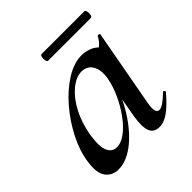

<svg xmlns="http://www.w3.org/2000/svg" viewBox="-149 -618 739 739"><g transform="rotate(-45 220.5 -249.0)"><path d="M82 13Q49 13 30 -11.5Q11 -36 19 -91Q26 -143 53.5 -197Q81 -251 120.5 -297Q160 -343 205 -371Q250 -399 291 -399Q310 -399 330 -392Q350 -385 364.5 -368.5Q379 -352 381 -326L327 -357Q342 -359 360 -373Q378 -387 388 -407Q390 -410 395.5 -408.5Q401 -407 400 -405L342 -89Q333 -38 355 -38Q365 -38 380 -48.5Q395 -59 413 -77Q416 -80 420 -76Q424 -72 421 -69Q390 -32 362.5 -11.5Q335 9 309 9Q280 9 270 -14Q260 -37 268 -89L293 -229L313 -246Q287 -166 248 -108Q209 -50 166 -18.5Q123 13 82 13ZM137 -52Q162 -52 188 -72Q214 -92 237 -124Q260 -156 276.5 -192.5Q293 -229 299 -261Q307 -304 292.5 -329.5Q278 -355 246 -355Q216 -354 185.5 -328.5Q155 -303 132 -259.5Q109 -216 99 -160Q90 -101 101.5 -76.5Q113 -52 137 -52ZM186 -475Q181 -475 179 -484Q177 -493 179 -502Q181 -511 186 -511H418Q424 -511 426 -502Q428 -493 426 -484Q424 -475 418 -475Z"/></g></svg>

Font: Cormorant Light SemiBold
Style: Italic
Weight: 600
Italic angle: -10°
Version: Version 4.000